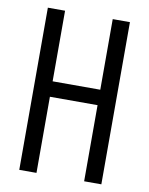

<svg xmlns="http://www.w3.org/2000/svg" viewBox="-83 -796 666 857"><g transform="rotate(10 250.0 -367.5)"><path d="M64 0V-735H142V-415H358V-735H436V0H358V-345H142V0Z"/></g></svg>

Font: Iosevka Term
Style: Regular
Weight: 400
Monospace: yes
Designer: Belleve Invis
Foundry: Belleve Invis
Version: Version 30.0.1